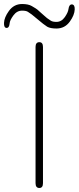

<svg xmlns="http://www.w3.org/2000/svg" viewBox="-67 -936 392 956"><path d="M129 0Q110 0 110 -24V-702Q110 -726 129 -726Q147 -726 147 -702V-24Q147 0 129 0ZM214 -794Q184 -794 168 -803Q157 -810 147 -818L91 -864Q82 -871 72 -877Q63 -883 43 -883Q17 -883 -0.5 -859Q-18 -835 -19 -820Q-21 -796 -35 -797Q-48 -798 -47 -822Q-46 -849 -23 -881Q2 -916 43 -916Q74 -916 91 -906Q101 -900 111 -894Q117 -891 135 -874Q143 -866 152 -859L167 -846Q176 -839 186 -833Q195 -827 214 -827Q239 -827 255.5 -850.5Q272 -874 274 -891Q277 -915 292 -914Q306 -912 305 -889Q304 -861 281 -829Q256 -794 214 -794Z"/></svg>

Font: Resource Han Rounded JP ExtraLight
Style: Regular
Weight: 250
Designer: Cyano Hao (round all glyphs); Ryoko NISHIZUKA 西塚涼子 (kana, bopomofo & ideographs); Paul D. Hunt (Latin, Greek & Cyrillic)
Foundry: Cyano Hao
Version: 0.990